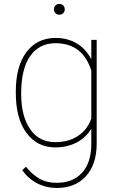

<svg xmlns="http://www.w3.org/2000/svg" viewBox="-20 -728 588 961"><path d="M59.1 -262.7C59.1 -262.7 59.1 -262.7 59.1 -262.7C59.1 -178.2 76.7 -111.3 112.3 -63C147.9 -14.6 196.3 9.8 257.3 9.8C257.3 9.8 257.3 9.8 257.3 9.8C296.9 9.8 332 1.5 363.3 -14.6C394 -30.8 418.9 -53.7 437 -83.5C437 -83.5 437 -2.4 437 -2.4C437 -2.4 437 -2.4 437 -2.4C436 57.6 420.4 104.5 390.1 137.2C359.9 170.4 317.4 187 263.2 187C263.2 187 263.2 187 263.2 187C230.5 187 201.7 180.2 177.2 166C152.8 152.3 130.4 132.3 109.9 106.4C109.9 106.4 91.3 124 91.3 124C91.3 124 91.3 124 91.3 124C112.3 152.8 137.2 174.8 167 189.9C196.3 205.1 228.5 212.9 264.2 212.9C264.2 212.9 264.2 212.9 264.2 212.9C325.7 212.9 374.5 193.4 410.2 153.8C445.8 114.7 463.9 60.5 463.9 -9.3C463.9 -9.3 463.9 -528.3 463.9 -528.3C463.9 -528.3 437 -528.3 437 -528.3C437 -528.3 437 -431.6 437 -431.6C437 -431.6 437 -431.6 437 -431.6C418.5 -466.3 394 -493.2 363.3 -511.2C332.5 -529.3 297.9 -538.1 258.3 -538.1C258.3 -538.1 258.3 -538.1 258.3 -538.1C196.3 -538.1 147.9 -514.6 112.3 -467.3C76.7 -419.9 59.1 -354 59.1 -269.5C59.1 -269.5 59.1 -262.7 59.1 -262.7ZM85.9 -259.3C85.9 -342.3 101.1 -405.3 131.3 -447.8C161.1 -490.2 203.6 -511.7 257.8 -511.7C257.8 -511.7 257.8 -511.7 257.8 -511.7C348.6 -511.7 408.2 -465.8 437 -374.5C437 -374.5 437 -134.8 437 -134.8C437 -134.8 437 -134.8 437 -134.8C423.8 -97.2 401.9 -68.4 370.6 -47.9C339.4 -26.9 301.3 -16.6 256.8 -16.6C256.8 -16.6 256.8 -16.6 256.8 -16.6C202.6 -16.6 160.6 -38.1 130.9 -81.5C101.1 -124.5 85.9 -183.6 85.9 -259.3C85.9 -259.3 85.9 -259.3 85.9 -259.3ZM250 -681.2C250 -673.8 252.4 -667.5 257.8 -662.1C263.2 -656.7 269.5 -654.3 276.9 -654.3C284.2 -654.3 291 -656.7 296.4 -662.1C301.8 -667.5 304.2 -673.8 304.2 -681.2C304.2 -688.5 301.8 -695.3 296.4 -700.7C291 -706.1 284.2 -708.5 276.9 -708.5C269.5 -708.5 263.2 -706.1 257.8 -700.7C252.4 -695.3 250 -688.5 250 -681.2C250 -681.2 250 -681.2 250 -681.2Z"/></svg>

Font: WOX
Style: Regular
Weight: 500
Designer: Google
Foundry: ""
Version: ""